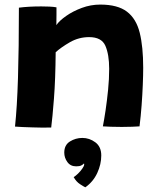

<svg xmlns="http://www.w3.org/2000/svg" viewBox="-20 -550 705 838"><path d="M203.5 6.5Q188 7 166 7Q144 7 121.5 6Q103 5.5 79 4.5Q55 3.5 45.5 2.5Q54.5 -81 58.5 -210Q62.5 -339 62.5 -516.5Q104.5 -522 160 -522Q178 -522 195.5 -521.2Q213 -520.5 226.5 -518Q226.5 -511 226.5 -485.2Q226.5 -459.5 226 -440.5Q239 -459.5 268.5 -480.2Q298 -501 337 -515.5Q376 -530 417.5 -530Q493.5 -530 534 -499.2Q574.5 -468.5 589.8 -407.2Q605 -346 605 -254Q605 -222 603.2 -179.2Q601.5 -136.5 598 -89.5Q594.5 -42.5 589 1.5Q578.5 2.5 557 3.2Q535.5 4 511.5 4Q486 4 463 3.2Q440 2.5 429 1.5Q434.5 -26.5 440.8 -68.5Q447 -110.5 451.8 -158Q456.5 -205.5 456.5 -249.5Q456.5 -312 440 -350Q423.5 -388 369 -388Q324 -388 285.2 -365.8Q246.5 -343.5 223 -322Q222 -203.5 215.5 -119.8Q209 -36 203.5 6.5ZM352.5 267.5Q346.5 265 329.8 254.2Q313 243.5 301.5 223Q310 218 320.5 207.8Q331 197.5 339 186.2Q347 175 347.5 168Q347.5 164.5 346.5 163.5Q342 168.5 334.5 172.2Q327 176 312.5 176Q287.5 176 274 157.2Q260.5 138.5 260.5 116Q260.5 83 285.2 67.5Q310 52 339.5 52Q370.5 52 396.2 71.2Q422 90.5 422 128.5Q422 167 404.5 205Q387 243 352.5 267.5Z"/></svg>

Font: Grandstander
Style: Bold
Weight: 700
Designer: Tyler Finck
Foundry: Etcetera Type Co
Version: Version 1.200; ttfautohint (v1.8.3)